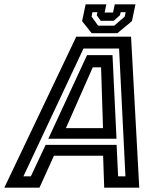

<svg xmlns="http://www.w3.org/2000/svg" viewBox="-67 -870 742 890"><path d="M-47 0 286.5 -700H540.5L578.5 0H416L411 -148H183L116 0ZM41.5 -52.5H76L144.5 -198.5H473.5L480.5 -52.5H514.5L485 -645H320ZM157 -227 336.5 -614.5H454.5L473 -227ZM238.5 -276H410.5L401.5 -558H363ZM358 -716 313.5 -772 330 -850H426L418 -812H457L465 -850H561L544.5 -772L477 -716ZM388 -751H462.5L511 -793L515.5 -813.5H492.5L489 -799.5L460 -773.5H400L381.5 -799.5L384.5 -813.5H361.5L357.5 -793Z"/></svg>

Font: Tourney SemiBold
Style: Italic
Weight: 600
Italic angle: -12°
Version: Version 1.015